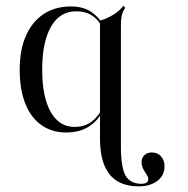

<svg xmlns="http://www.w3.org/2000/svg" viewBox="-20 -449 654 667"><path d="M209.7 11.3Q160.5 11.3 123.8 -14.5Q87.1 -40.3 67.7 -89.5Q48.4 -138.7 48.4 -206.5Q48.4 -275.8 70.2 -325Q91.9 -374.2 131.9 -400.4Q171.8 -426.6 226.6 -426.6Q272.6 -426.6 301.6 -404.4Q330.6 -382.3 336.3 -360.5L332.3 -355.6Q326.6 -375.8 303.2 -392.7Q279.8 -409.7 244.4 -409.7Q187.9 -409.7 157.3 -356.5Q126.6 -303.2 126.6 -206.5Q126.6 -112.9 156 -60.5Q185.5 -8.1 238.7 -8.1Q275 -8.1 299.6 -27.4Q324.2 -46.8 337.1 -76.6L339.5 -71.8Q327.4 -37.1 294 -12.9Q260.5 11.3 209.7 11.3ZM327.4 -206.5V-414.5V-377.4Q344.4 -382.3 359.7 -389.9Q375 -397.6 387.9 -407.7Q400.8 -417.7 408.1 -429L415.3 -421.8Q409.7 -415.3 406.5 -406.5Q403.2 -397.6 401.6 -387.1Q400 -376.6 400 -360.5V-206.5ZM400 58.9Q400 134.7 416.9 162.1Q433.9 189.5 471 189.5Q495.2 189.5 495.2 173.4Q495.2 166.1 489.1 157.3Q483.1 148.4 477.4 137.5Q471.8 126.6 471.8 113.7Q471.8 99.2 481.9 89.9Q491.9 80.6 507.3 80.6Q527.4 80.6 539.5 94.4Q551.6 108.1 551.6 129Q551.6 160.5 526.6 179.4Q501.6 198.4 462.1 198.4Q419.4 198.4 389.5 181.5Q359.7 164.5 343.5 127.4Q327.4 90.3 327.4 29.8V-206.5H400Z"/></svg>

Font: Playfair 144pt SemiCondensed Light
Style: Regular
Weight: 300
Width: 4
Designer: Claus Eggers Sørensen
Foundry: Claus Eggers Sørensen
Version: Version 2.203